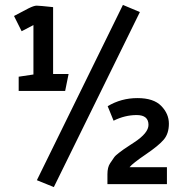

<svg xmlns="http://www.w3.org/2000/svg" viewBox="-20 -749 733 781"><path d="M199 12 130 -16 480 -729 549 -700ZM196 -720V-448H259L245 -379H56V-437L116 -446V-647L68 -622L37 -684L96 -715Q118 -726 129 -726Q140 -726 196 -720ZM659 0H417V-40Q417 -69 428 -85Q439 -101 444 -108.5Q449 -116 463.5 -127Q478 -138 483 -141.5Q488 -145 505.5 -156.5Q523 -168 526 -170Q584 -208 584 -241Q584 -281 536 -281Q488 -281 442 -258L418 -317Q473 -350 539 -350Q605 -350 636 -318Q667 -286 667 -246Q667 -206 646.5 -181.5Q626 -157 573 -121Q520 -85 507 -69H659Z"/></svg>

Font: Convergence
Style: Regular
Weight: 400
Designer: Nicolas Silva and John Vargas
Foundry: Nicolas Silva and Jonh Vargas
Version: Version 1.002